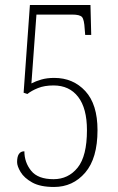

<svg xmlns="http://www.w3.org/2000/svg" viewBox="-20 -734 469 764"><path d="M195 10Q140 10 108 -8Q76 -26 62 -49.5Q48 -73 48 -89Q48 -132 77 -132Q77 -88 104 -54.5Q131 -21 193 -21Q252 -21 289 -67Q326 -113 326 -216Q326 -303 291 -348.5Q256 -394 193 -394Q157 -394 131 -383.5Q105 -373 89 -360L74 -365L99 -714H340L343 -595H319L317 -619Q315 -656 306.5 -666Q298 -676 267 -676H125L105 -402Q122 -411 144.5 -417.5Q167 -424 196 -424Q271 -424 319.5 -371.5Q368 -319 368 -216Q368 -104 319 -47Q270 10 195 10Z"/></svg>

Font: Noto Serif Myanmar ExtraCondensed ExtraLight
Style: Regular
Weight: 200
Width: 2
Designer: Ben Mitchell and the Monotype Design Team
Foundry: Monotype Imaging Inc.
Version: Version 2.106; ttfautohint (v1.8.4.7-5d5b)